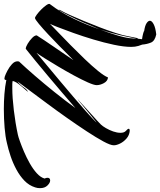

<svg xmlns="http://www.w3.org/2000/svg" viewBox="50 -748 833 999"><g transform="rotate(-90 466.5 -248.5)"><path d="M787 148Q753 141 744.5 120.5Q736 100 734 75L727 55Q722 38 722 18Q722 -20 733 -72Q744 -124 760.5 -179Q777 -234 794.5 -283Q812 -332 825 -365Q838 -398 842 -405Q828 -391 798 -362.5Q768 -334 731 -297.5Q694 -261 658.5 -224Q623 -187 597 -155Q571 -123 563 -103Q544 -105 533.5 -124.5Q523 -144 523 -162Q523 -176 537.5 -208.5Q552 -241 574 -281.5Q596 -322 619.5 -361.5Q643 -401 662.5 -432Q682 -463 691 -475Q691 -475 670.5 -458Q650 -441 617 -413.5Q584 -386 544 -352.5Q504 -319 463.5 -284.5Q423 -250 387.5 -218.5Q352 -187 329 -164Q328 -162 340 -171.5Q352 -181 370.5 -196.5Q389 -212 407.5 -227Q426 -242 438 -252Q450 -262 449 -260Q396 -211 365.5 -184Q335 -157 318 -140Q310 -132 299.5 -114Q289 -96 282 -76Q275 -56 275 -38Q275 -19 285 -10Q290 -6 293 -2Q296 2 296 5Q296 10 285 10Q262 8 245 -7Q228 -22 219 -40.5Q210 -59 210 -73Q210 -90 230 -127Q250 -164 282.5 -213.5Q315 -263 353 -317Q391 -371 429 -422Q467 -473 497 -513.5Q527 -554 543 -575Q523 -559 510.5 -540.5Q498 -522 488 -520Q500 -534 520 -557Q540 -580 545 -599Q537 -601 527 -601Q517 -601 506 -601Q459 -601 392 -593Q325 -585 265 -572Q255 -570 231 -561.5Q207 -553 176.5 -540Q146 -527 116 -510Q86 -493 64.5 -473.5Q43 -454 37 -433Q41 -425 41 -418Q41 -404 27 -404Q15 -404 1 -418Q-13 -432 -13 -457Q-13 -470 -9 -482Q1 -514 26 -538Q51 -562 84.5 -580Q118 -598 154 -610Q190 -622 222 -629Q254 -637 301 -641Q348 -645 399 -645Q438 -645 477 -642Q516 -639 550 -632V-635Q550 -642 558 -642Q560 -642 568 -640Q580 -636 599 -626Q618 -616 632.5 -602.5Q647 -589 647 -574Q647 -569 646 -566Q613 -531 571.5 -483Q530 -435 487 -381.5Q444 -328 404 -273Q439 -303 482.5 -340.5Q526 -378 570.5 -415Q615 -452 652.5 -483Q690 -514 712 -531Q722 -531 738.5 -521Q755 -511 768.5 -498Q782 -485 782 -474Q773 -459 756 -434Q739 -409 720 -381Q701 -353 683 -327Q665 -301 653 -283Q657 -286 677.5 -307Q698 -328 727.5 -357Q757 -386 787.5 -414.5Q818 -443 841.5 -462.5Q865 -482 872 -483Q877 -483 890 -473.5Q903 -464 917 -450Q931 -436 939.5 -423.5Q948 -411 945 -406Q900 -347 867.5 -279Q835 -211 813 -146Q830 -188 848 -229Q866 -270 883.5 -304Q901 -338 913 -358Q915 -360 915 -360Q916 -360 914 -354Q912 -348 907 -340Q901 -330 887.5 -300Q874 -270 857 -229Q840 -188 823.5 -145Q807 -102 794.5 -63.5Q782 -25 778 -1Q771 33 768.5 46.5Q766 60 765 48L762 74Q777 76 790.5 79.5Q804 83 804 85Q832 89 845 97.5Q858 106 858 115Q858 125 840 134.5Q822 144 787 148ZM765 46Q771 11 782.5 -39Q794 -89 813 -146Q794 -96 780.5 -50Q767 -4 766 27Q765 33 765 38Q765 43 765 46Z"/></g></svg>

Font: Smooch
Style: Regular
Weight: 400
Designer: Robert E. Leuschke
Foundry: Robert E. Leuschke
Version: Version 1.010; ttfautohint (v1.8.3)